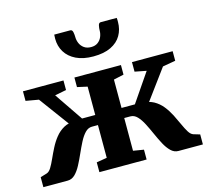

<svg xmlns="http://www.w3.org/2000/svg" viewBox="-113 -943 1170 1076"><g transform="rotate(-15 472.0 -405.0)"><path d="M9.5 0V-58L46.5 -69Q61.5 -73.5 73.5 -93.2Q85.5 -113 98 -141Q110.5 -169 125.8 -199Q141 -229 161.8 -255Q182.5 -281 211.2 -297Q240 -313 279.5 -312L281.5 -250.5L112.5 -480L38 -493V-548.5H273V-493L206.5 -480L318.5 -315.5H395V-480L336.5 -493V-548.5H606.5V-493L547.5 -480V-315.5H625L737.5 -480L670.5 -493V-548.5H906.5V-493L832 -480L663 -250.5L665 -312Q704.5 -313 733.2 -297Q762 -281 782.8 -255Q803.5 -229 818.8 -199Q834 -169 846.5 -141Q859 -113 871.2 -93.2Q883.5 -73.5 898 -69L935 -58V0H793Q769 0 750 -18.5Q731 -37 715.2 -66.5Q699.5 -96 685 -128.8Q670.5 -161.5 655.5 -190.8Q640.5 -220 623 -238.5Q605.5 -257 583 -257H547.5V-67L608.5 -57V0H334.5V-57L395 -67V-257H360Q338 -257 320.2 -238.5Q302.5 -220 287.5 -190.8Q272.5 -161.5 258 -128.8Q243.5 -96 228 -66.5Q212.5 -37 193.8 -18.5Q175 0 150.5 0ZM382 -810Q394 -810 397 -795.2Q400 -780.5 400 -766Q400 -748 407.5 -730.2Q415 -712.5 431 -700.8Q447 -689 472 -689Q496 -689 511.5 -700.8Q527 -712.5 534.2 -730.2Q541.5 -748 541.5 -766Q541.5 -780.5 544.8 -795.2Q548 -810 559.5 -810H652Q653 -805.5 653 -798Q653 -790.5 653 -786Q653 -743 633.2 -708.8Q613.5 -674.5 573 -654.8Q532.5 -635 471 -635Q412 -635 371.2 -654.8Q330.5 -674.5 309.5 -708.8Q288.5 -743 288.5 -786Q288.5 -792 289 -798Q289.5 -804 289.5 -810Z"/></g></svg>

Font: Merriweather 36pt ExtraBold
Style: Regular
Weight: 800
Designer: Eben Sorkin
Foundry: Eben Sorkin
Version: Version 2.100